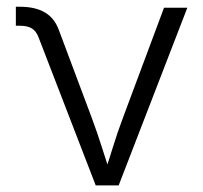

<svg xmlns="http://www.w3.org/2000/svg" viewBox="-20 -559 613 579"><path d="M268.6 0 96.7 -445.3Q89.4 -465.3 75.9 -473.4Q62.5 -481.4 39.6 -481.4H27.8V-538.6H41Q85.9 -538.6 115 -521.7Q144 -504.9 157.2 -469.2L257.3 -202.1Q273.4 -158.7 286.9 -116Q300.3 -73.2 314 -31.7H293.5Q307.6 -73.2 320.8 -116.2Q334 -159.2 350.1 -202.1L474.6 -535.6H544.9L337.9 0Z"/></svg>

Font: Inter 20pt Light
Style: Regular
Weight: 300
Version: Version 4.001;git-66647c0bb